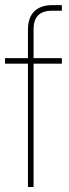

<svg xmlns="http://www.w3.org/2000/svg" viewBox="-20 -748 277 768"><path d="M91.8 -629.9Q91.8 -661.6 103 -683.3Q114.3 -705.1 136 -716.3Q157.7 -727.5 189.5 -727.5H227.5V-705.1H189.5Q150.9 -705.1 132.6 -686.8Q114.3 -668.5 114.3 -629.9V0H91.8ZM227.5 -493.2H0V-515.6H227.5Z"/></svg>

Font: Intratopia Thin
Style: Regular
Weight: 100
Designer: Rasmus Andersson
Foundry: rsms
Version: Version 3.000;Glyphs 3.2.3 (3260)